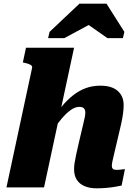

<svg xmlns="http://www.w3.org/2000/svg" viewBox="-20 -1017 736 1042"><path d="M15 0H219L382 -758H121L104 -678L113 -676Q127 -673 136.5 -669.5Q146 -666 151 -661Q156 -656 154 -648ZM610 -227 637 -342Q644 -373 647.5 -399Q651 -425 651 -447Q651 -495 619 -523.5Q587 -552 525 -552Q481 -552 445 -538.5Q409 -525 377 -500Q345 -475 316.5 -440.5Q288 -406 259 -363L261 -301Q288 -342 314 -372.5Q340 -403 364 -420Q388 -437 410 -437Q428 -437 435.5 -429Q443 -421 443 -406Q443 -395 440 -380Q437 -365 432 -345L407 -239Q398 -200 392.5 -174Q387 -148 384.5 -131Q382 -114 382 -99Q382 -64 397 -41Q412 -18 439.5 -6.5Q467 5 504 5Q530 5 554 3Q578 1 600 -2.5Q622 -6 640 -10L658 -99Q653 -99 646 -98Q639 -97 630.5 -96Q622 -95 613 -95Q600 -95 593.5 -100Q587 -105 587 -118Q587 -125 589.5 -138.5Q592 -152 597.5 -174Q603 -196 610 -227ZM558 -997H411L249 -844L241 -810H329L511 -908L422 -909L563 -810H647L655 -844Z"/></svg>

Font: Roboto Serif ExtraBold
Style: Italic
Weight: 800
Italic angle: -10°
Version: Version 1.007